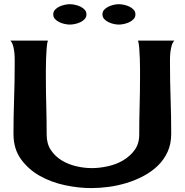

<svg xmlns="http://www.w3.org/2000/svg" viewBox="-20 -916 902 938"><path d="M428.7 -94.7Q464.8 -94.7 505.9 -103.5Q546.9 -112.3 581.1 -132.3Q615.2 -152.3 637.7 -183.1Q660.2 -213.9 660.2 -257.8Q660.2 -328.1 662.1 -397.9Q664.1 -467.8 664.1 -538.1Q664.1 -550.8 664.1 -576.7Q664.1 -602.5 663.1 -629.9Q662.1 -657.2 660.2 -681.6Q658.2 -706.1 654.3 -717.8H832Q823.2 -709 818.8 -693.8Q814.5 -678.7 812.5 -661.6Q810.5 -644.5 810.5 -628.4Q810.5 -612.3 810.5 -600.6Q810.5 -514.6 813.5 -431.2Q816.4 -347.7 816.4 -261.7Q816.4 -212.9 798.8 -174.3Q781.2 -135.7 751 -106.4Q720.7 -77.1 681.2 -56.2Q641.6 -35.2 598.1 -22Q554.7 -8.8 510.3 -2.9Q465.8 2.9 425.8 2.9Q364.3 2.9 297.4 -11.2Q230.5 -25.4 174.8 -56.6Q119.1 -87.9 82.5 -138.2Q45.9 -188.5 45.9 -261.7Q45.9 -347.7 48.8 -431.2Q51.8 -514.6 51.8 -599.6Q51.8 -611.3 51.8 -627.9Q51.8 -644.5 49.8 -661.6Q47.9 -678.7 43.5 -693.8Q39.1 -709 30.3 -717.8H213.9Q210 -706.1 208 -681.6Q206.1 -657.2 205.1 -629.9Q204.1 -602.5 204.1 -576.7Q204.1 -550.8 204.1 -538.1Q204.1 -467.8 206.1 -397.9Q208 -328.1 208 -257.8Q208 -213.9 228.5 -183.1Q249 -152.3 280.8 -132.8Q312.5 -113.3 351.6 -104Q390.6 -94.7 428.7 -94.7ZM402.3 -845.7Q402.3 -832 393.6 -822.8Q384.8 -813.5 372.6 -807.6Q360.4 -801.8 346.2 -798.8Q332 -795.9 321.3 -795.9Q310.5 -795.9 296.4 -798.8Q282.2 -801.8 270 -807.6Q257.8 -813.5 249 -822.8Q240.2 -832 240.2 -845.7Q240.2 -859.4 249 -868.7Q257.8 -877.9 270 -883.8Q282.2 -889.6 296.4 -892.6Q310.5 -895.5 321.3 -895.5Q332 -895.5 346.2 -892.6Q360.4 -889.6 372.6 -883.8Q384.8 -877.9 393.6 -868.7Q402.3 -859.4 402.3 -845.7ZM560.5 -895.5Q571.3 -895.5 585.4 -892.6Q599.6 -889.6 611.8 -883.8Q624 -877.9 632.8 -868.7Q641.6 -859.4 641.6 -845.7Q641.6 -832 632.8 -822.8Q624 -813.5 611.8 -807.6Q599.6 -801.8 585.4 -798.8Q571.3 -795.9 560.5 -795.9Q549.8 -795.9 536.1 -798.8Q522.5 -801.8 510.3 -807.6Q498 -813.5 489.3 -822.8Q480.5 -832 480.5 -845.7Q480.5 -859.4 489.3 -868.7Q498 -877.9 510.3 -883.8Q522.5 -889.6 536.1 -892.6Q549.8 -895.5 560.5 -895.5Z"/></svg>

Font: Cherry Cream Soda
Style: Regular
Weight: 400
Designer: Font Diner, Inc
Foundry: Font Diner, Inc
Version: Version 1.000